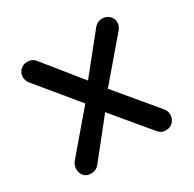

<svg xmlns="http://www.w3.org/2000/svg" viewBox="-119 -629 767 760"><g transform="rotate(-30 264.0 -249.0)"><path d="M48.8 -40Q48.8 -53.7 58.6 -68.4L210 -246.1L58.6 -429.7Q47.9 -443.4 47.9 -459Q47.9 -478.5 61 -491.2Q74.2 -503.9 92.8 -503.9Q116.2 -503.9 128.9 -487.3L264.6 -319.3L399.4 -487.3Q413.1 -503.9 434.6 -503.9Q454.1 -503.9 467.3 -491.7Q480.5 -479.5 480.5 -460.9Q480.5 -447.3 470.7 -432.6L316.4 -252L468.8 -69.3Q479.5 -56.6 479.5 -40Q479.5 -21.5 466.8 -7.8Q454.1 5.9 433.6 5.9Q412.1 5.9 398.4 -11.7L260.7 -176.8L130.9 -13.7Q116.2 5.9 91.8 5.9Q71.3 5.9 60.1 -6.8Q48.8 -19.5 48.8 -40Z"/></g></svg>

Font: jf-openhuninn-1.0
Style: Regular
Weight: 400
Designer: [Kosugi Maru]
      Designed by Motoya company      

      [Varela Round]
      Joe Prince(Latin component); Avraham Co
Foundry: justfont CO.,LTD.
Version: 1.0